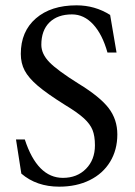

<svg xmlns="http://www.w3.org/2000/svg" viewBox="-20 -684 505 720"><path d="M60 -33 40 -161H73Q120 -17 216 -17Q269 -17 302.5 -51Q336 -85 336 -139Q336 -174 327 -196.5Q318 -219 294.5 -240.5Q271 -262 223 -291Q156 -333 121.5 -362.5Q87 -392 72.5 -419.5Q58 -447 58 -482Q58 -566 114.5 -615Q171 -664 267 -664Q336 -664 393 -628L417 -487H383Q364 -555 329.5 -592.5Q295 -630 250 -630Q196 -630 165.5 -600Q135 -570 135 -516Q135 -482 165 -451Q195 -420 275 -370Q355 -321 387.5 -278.5Q420 -236 420 -180Q420 -122 393 -77.5Q366 -33 316.5 -8.5Q267 16 202 16Q117 16 60 -33Z"/></svg>

Font: EB Squaramond
Style: Regular
Weight: 400
Designer: Jake Brussel Faria
Foundry: Jake Brussel Faria
Version: Version 0.002